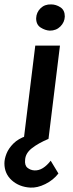

<svg xmlns="http://www.w3.org/2000/svg" viewBox="-58 -630 331 871"><path d="M79 221Q29 218 -4.5 188Q-38 158 -38 111Q-38 91 -28.5 67Q-19 43 3 21Q25 -1 61 -13L152 -2L50 0L102 -423H214L162 0Q115 20 86.5 42.5Q58 65 56 94Q53 120 66.5 131Q80 142 98 143Q118 144 136.5 132.5Q155 121 172 99L207 157Q184 187 147.5 205Q111 223 79 221ZM106 -547Q107 -574 126 -592.5Q145 -611 174 -610Q196 -610 216 -597Q236 -584 236 -555Q235 -529 216 -510Q197 -491 168 -491Q147 -492 126.5 -505Q106 -518 106 -547Z"/></svg>

Font: Josefin Sans Thin SemiBold
Style: Italic
Weight: 600
Italic angle: -7°
Version: Version 2.000